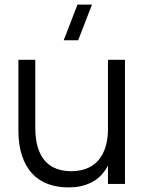

<svg xmlns="http://www.w3.org/2000/svg" viewBox="-20 -800 634 835"><path d="M320 -625H257L317 -780H380ZM133.5 -243.5Q133.5 -193.5 144.8 -157.8Q156 -122 176.8 -99.2Q197.5 -76.5 226.2 -66Q255 -55.5 290 -55.5Q323 -55.5 351.5 -65.2Q380 -75 401 -95.8Q422 -116.5 434.8 -149Q447.5 -181.5 449.5 -227.5V-540H523.5V0H449.5V-79.5Q440 -61.5 425.8 -44.5Q411.5 -27.5 390.8 -14.2Q370 -1 342.2 7Q314.5 15 277.5 15Q228.5 15 188.5 0.2Q148.5 -14.5 120 -45Q91.5 -75.5 75.8 -122.5Q60 -169.5 60 -233.5V-540H133.5Z"/></svg>

Font: Vela Sans
Style: Regular
Weight: 400
Designer: Principal design: Mikhail Sharanda - project Manrope.
Design modification: Ravid Balaliev
Foundry: Mikhail Sharanda
Version: Version 1.001